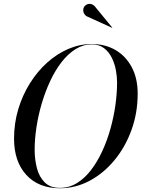

<svg xmlns="http://www.w3.org/2000/svg" viewBox="-20 -995 755 1025"><path d="M300 10Q185.5 10 120.2 -61.5Q55 -133 55 -255Q55 -337 77.5 -412Q100 -487 139.8 -550.5Q179.5 -614 232 -661Q284.5 -708 345.2 -734Q406 -760 470 -760Q541.5 -760 596.8 -727.8Q652 -695.5 683.5 -636Q715 -576.5 715 -495Q715 -392.5 682 -301.2Q649 -210 591.2 -140Q533.5 -70 458.5 -30Q383.5 10 300 10ZM300 8Q348.5 8 390 -17.2Q431.5 -42.5 465.2 -86.2Q499 -130 525.2 -186.5Q551.5 -243 569.2 -306.2Q587 -369.5 596 -433.2Q605 -497 605 -555Q605 -586 598.5 -621Q592 -656 576.5 -687.2Q561 -718.5 535 -738.2Q509 -758 470 -758Q424 -758 383.5 -732.8Q343 -707.5 309 -663.8Q275 -620 248.5 -563.5Q222 -507 203.2 -443.8Q184.5 -380.5 174.8 -316.8Q165 -253 165 -195Q165 -144 177 -97.5Q189 -51 218.5 -21.5Q248 8 300 8ZM578.5 -846.5 442 -908.5Q434 -913.5 429.2 -921.8Q424.5 -930 424.2 -939.8Q424 -949.5 428.5 -957.5Q432 -963.5 438.2 -968Q444.5 -972.5 452.2 -974Q460 -975.5 468.2 -973Q476.5 -970.5 484.5 -963L579.5 -847.5Z"/></svg>

Font: Bodoni Moda 96pt
Style: Italic
Weight: 400
Italic angle: -13°
Version: Version 2.004